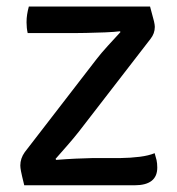

<svg xmlns="http://www.w3.org/2000/svg" viewBox="-20 -565 540 586"><path d="M275 -385Q288.5 -402.5 308.8 -424.8Q329 -447 348 -467.5L345.5 -469.5Q330.5 -467.5 300.8 -466.2Q271 -465 243 -464.5Q215 -464 204 -464H64.5Q61 -479.5 61 -497Q61 -509.5 62.8 -520.8Q64.5 -532 68 -545H438Q447.5 -511 450 -500Q452.5 -489 452.5 -483Q452.5 -463 439.5 -446.5L220.5 -163Q206 -144.5 186.2 -121.8Q166.5 -99 149.5 -80L151.5 -77Q182.5 -79.5 210.8 -80.8Q239 -82 260.5 -82.5H345Q379 -83 406.5 -86.5Q434 -90 452 -97.5Q455.5 -86.5 457.8 -76.5Q460 -66.5 460 -53.5Q460 0.5 390.5 0.5H54Q46 -32 44 -42.8Q42 -53.5 42 -60Q42 -81.5 55.5 -100.5Z"/></svg>

Font: Signika Negative SC
Style: Regular
Weight: 400
Designer: Anna Giedryś
Foundry: Anna Giedryś
Version: Version 2.000; ttfautohint (v1.8.3) -l 8 -r 50 -G 200 -x 9 -